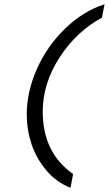

<svg xmlns="http://www.w3.org/2000/svg" viewBox="-20 -759 512 904"><path d="M324.2 60.1 312 125Q246.6 100.1 198.7 43.7Q150.9 -12.7 128.4 -80.6Q106 -148.4 106 -220.2Q106 -327.1 153.8 -434.6Q201.7 -542 286.4 -624.3Q371.1 -706.5 472.2 -738.8L460 -675.8Q340.3 -611.3 260.7 -488.8Q181.2 -366.2 181.2 -233.9Q181.2 -39.6 324.2 60.1Z"/></svg>

Font: Involve
Style: Italic
Weight: 400
Italic angle: -10.5°
Designer: Stefan Peev
Foundry: Context Ltd.
Version: Version 1.001